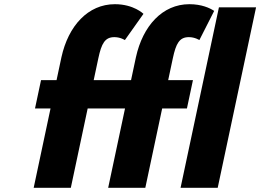

<svg xmlns="http://www.w3.org/2000/svg" viewBox="-20 -895 1240 915"><path d="M249.5 -513H175.5L146.8 -378H220.8L140.5 0H317.5L397.8 -378H575.8L495.5 0H672.5L752.8 -378H870.8L899.5 -513H781.5L803.6 -617C818.7 -688 835.1 -718 880.1 -718C909.1 -718 930.1 -704 930.1 -704L1000.7 -843C979.7 -857 940.5 -875 882.5 -875C754.5 -875 660.6 -772 627.7 -622L604.5 -513H426.5L448.6 -617C463.7 -688 480.1 -718 525.1 -718C554.1 -718 575.1 -704 575.1 -704L663.7 -829C663.7 -829 617.5 -875 527.5 -875C399.5 -875 305.6 -772 272.7 -622ZM840.5 0H1017.5L1200.3 -860H1023.3Z"/></svg>

Font: Hussar Nova
Style: 76
Weight: 700
Foundry: Cannot Into Space Fonts
Version: Version 0.99